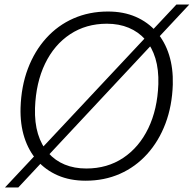

<svg xmlns="http://www.w3.org/2000/svg" viewBox="-20 -790 858 850"><path d="M359 10Q290 10 236 -13.5Q182 -37 144.5 -79.5Q107 -122 88 -181Q69 -240 71 -313Q74 -408 103.5 -486Q133 -564 184.5 -621Q236 -678 305.5 -708.5Q375 -739 458 -739Q527 -739 581 -715.5Q635 -692 672.5 -649Q710 -606 728.5 -547Q747 -488 745 -416Q742 -321 712.5 -243Q683 -165 631.5 -108Q580 -51 511 -20.5Q442 10 359 10ZM362 -44Q455 -44 525.5 -91Q596 -138 636.5 -222Q677 -306 681 -417Q683 -482 668 -531.5Q653 -581 623 -615Q593 -649 550 -667Q507 -685 453 -685Q361 -685 290.5 -638.5Q220 -592 179.5 -508Q139 -424 135 -312Q133 -247 148 -197.5Q163 -148 193.5 -113.5Q224 -79 266.5 -61.5Q309 -44 362 -44ZM2 40 761 -770H818L61 40Z"/></svg>

Font: Mona Sans ExtraLight Light
Style: Italic
Weight: 300
Italic angle: -11.6951°
Version: Version 2.000